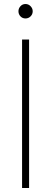

<svg xmlns="http://www.w3.org/2000/svg" viewBox="-20 -937 255 957"><path d="M125 0H90V-740H125ZM107 -845Q92 -845 82 -855.5Q72 -866 72 -881Q72 -895 82 -906Q92 -917 107 -917Q122 -917 132.5 -906Q143 -895 143 -881Q143 -866 132.5 -855.5Q122 -845 107 -845Z"/></svg>

Font: Be Vietnam Pro Variable Thin
Style: Regular
Weight: 100
Designer: Lam Bao, Tony Le, Vietanh Nguyen
Foundry: Yellow Type Foundry
Version: Version 1.002